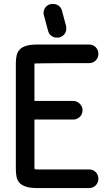

<svg xmlns="http://www.w3.org/2000/svg" viewBox="-20 -949 539 970"><path d="M430 -724Q450 -724 463.5 -710.5Q477 -697 477 -677Q477 -657 463.5 -643.5Q450 -630 430 -630H314Q267 -630 236.5 -629.5Q206 -629 189 -629Q172 -629 164.5 -628.5Q157 -628 155 -628L154 -627V-439H350Q369 -439 383 -425Q397 -411 397 -392Q397 -372 383 -358.5Q369 -345 350 -345H154V-98Q154 -96 156.5 -94.5Q159 -93 168 -93H430Q450 -93 463.5 -79.5Q477 -66 477 -46Q477 -26 463.5 -12.5Q450 1 430 1H168Q131 1 109.5 -6.5Q88 -14 77 -27Q66 -40 63 -58.5Q60 -77 60 -98V-628Q60 -649 63.5 -666.5Q67 -684 78 -697Q89 -710 110.5 -717Q132 -724 168 -724ZM314 -817Q314 -814 314.5 -811.5Q315 -809 315 -805Q315 -789 305.5 -776.5Q296 -764 280 -760Q277 -759 274 -759H267Q252 -759 239.5 -768Q227 -777 223 -793L202 -871Q201 -874 200.5 -876.5Q200 -879 200 -882Q200 -899 209.5 -911.5Q219 -924 235 -928Q239 -929 241 -929H248Q264 -929 276.5 -920Q289 -911 293 -895Z"/></svg>

Font: VDS
Style: Regular
Weight: 400
Designer: artmaker
Foundry: artmaker
Version: Version 1.000 2009 initial release